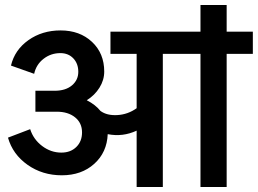

<svg xmlns="http://www.w3.org/2000/svg" viewBox="-20 -749 1034 770"><path d="M784 -622V-729H889V-622H994V-533H889V1H784V-533H633V1H528V-225Q472 -199 412 -211Q409 -138 358 -92Q307 -46 228 -46Q150 -46 90.5 -88Q31 -130 12 -197L101 -231Q114 -190 149 -163.5Q184 -137 226 -137Q263 -137 286 -159.5Q309 -182 309 -218Q309 -256 281 -278.5Q253 -301 208 -301H122V-385H199Q243 -385 268.5 -406.5Q294 -428 294 -461Q294 -494 274 -515Q254 -536 222 -536Q184 -536 154.5 -513Q125 -490 117 -453L24 -486Q39 -549 94 -588Q149 -627 223 -627Q300 -627 349 -581Q398 -535 398 -462Q398 -428 379 -397.5Q360 -367 328 -347Q363 -329 383 -304Q409 -285 451 -287.5Q493 -290 528 -315V-533H423V-622Z"/></svg>

Font: LT Superior Semi-bold
Style: Regular
Weight: 600
Designer: Daniel Lyons
Foundry: LyonsType
Version: Version 1.0